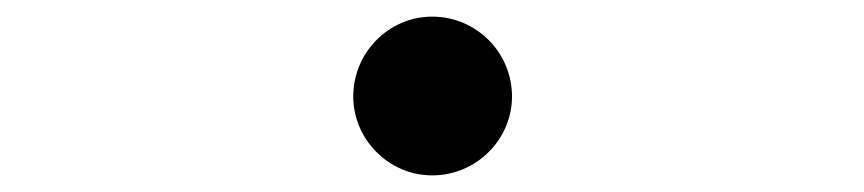

<svg xmlns="http://www.w3.org/2000/svg" viewBox="-20 -496 1040 231"><path d="M500 -285C553 -285 596 -328 596 -380C596 -433 553 -476 500 -476C448 -476 405 -433 405 -380C405 -328 448 -285 500 -285Z"/></svg>

Font: Shippori Mincho OTF
Style: Bold
Weight: 800
Designer: FONTDASU
Foundry: FONTDASU / Google Inc. / but / Adobe
Version: Version 3.300;hotconv 1.0.109;makeotfexe 2.5.65596